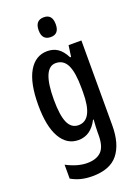

<svg xmlns="http://www.w3.org/2000/svg" viewBox="-180 -823 833 1140"><g transform="rotate(-20 236.5 -253.0)"><path d="M199 -550Q237 -550 265 -531Q293 -512 315 -469H321L331 -540H412V-4Q412 113 361.5 176.5Q311 240 199 240Q160 240 128 232Q96 224 66 207V119Q136 156 197 156Q255 156 285.5 126Q316 96 316 23V8Q316 -8 317 -30Q318 -52 320 -74H316Q273 10 195 10Q122 10 81 -61Q40 -132 40 -267Q40 -406 82 -478Q124 -550 199 -550ZM222 -466Q138 -466 138 -266Q138 -166 159 -119.5Q180 -73 225 -73Q316 -73 316 -247V-273Q316 -373 293.5 -419.5Q271 -466 222 -466ZM249 -746Q302 -746 302 -683Q302 -621 249 -621Q194 -621 194 -683Q194 -746 249 -746Z"/></g></svg>

Font: Noto Sans Ethiopic ExtraCondensed Medium
Style: Regular
Weight: 500
Width: 2
Designer: Monotype Design Team
Foundry: Monotype Imaging Inc.
Version: Version 2.102; ttfautohint (v1.8.4.7-5d5b)